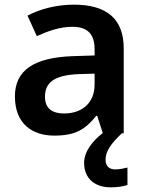

<svg xmlns="http://www.w3.org/2000/svg" viewBox="-20 -572 628 824"><path d="M433 113C433 76 458 43 503 0H511V-364C511 -492 437 -552 297 -552C222 -552 151 -533 98 -505L138 -417C187 -439 237 -457 291 -457C351 -457 386 -430 386 -361V-334L292 -331C125 -325 44 -270 44 -158C44 -43 116 10 213 10C303 10 346 -16 393 -75H397L421 -1C378 32 341 78 341 127C341 191 383 232 456 232C486 232 507 228 527 222V147C515 150 495 155 474 155C449 155 433 141 433 113ZM320 -254 386 -256V-210C386 -127 329 -85 255 -85C206 -85 173 -105 173 -157C173 -215 209 -250 320 -254Z"/></svg>

Font: Noto Sans Sinhala SemiBold
Style: Regular
Weight: 600
Designer: Jelle Bosma - Monotype Design Team
Foundry: Monotype Imaging Inc.
Version: Version 2.006